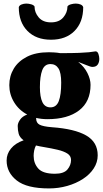

<svg xmlns="http://www.w3.org/2000/svg" viewBox="-20 -830 575 1073"><path d="M245 -164Q212 -164 182 -171V-168Q182 -143 201.5 -133Q221 -123 270 -119Q397 -110 461.5 -73Q526 -36 526 38Q526 77 504 111Q482 145 443.5 170Q405 195 356 209Q307 223 254 223Q130 223 73.5 178.5Q17 134 17 67Q17 30 41.5 0Q66 -30 112 -46Q90 -62 84.5 -82Q79 -102 79 -126Q79 -142 92 -161Q105 -180 132 -190Q85 -215 58.5 -259Q32 -303 32 -354Q32 -405 57 -446.5Q82 -488 131 -513Q180 -538 253 -538H254Q263 -538 281.5 -537Q300 -536 316 -533Q385 -533 421.5 -534.5Q458 -536 477 -538Q496 -540 514 -543Q525 -543 530 -528.5Q535 -514 535 -501Q535 -482 526 -469Q517 -456 496 -456Q487 -456 463 -466Q439 -476 417 -484Q451 -457 468.5 -422Q486 -387 486 -356Q486 -262 422 -213Q358 -164 245 -164ZM262 -230Q295 -230 308.5 -265Q322 -300 322 -368Q322 -424 306.5 -448Q291 -472 262 -472Q229 -472 216 -437.5Q203 -403 203 -343Q203 -288 217 -259Q231 -230 262 -230ZM168 41Q168 83 194 112Q220 141 287 141Q337 141 357 117Q377 93 377 64Q377 41 356.5 28Q336 15 302 7Q268 -1 226 -8Q201 -12 181 -17Q174 -4 171 11.5Q168 27 168 41ZM265 -608Q182 -608 133.5 -657Q85 -706 85 -790Q88 -800 100.5 -805Q113 -810 127 -810Q140 -810 154 -806Q168 -802 173 -794Q173 -760 196.5 -732.5Q220 -705 265 -705Q310 -705 333.5 -732.5Q357 -760 357 -794Q362 -802 376.5 -806Q391 -810 403 -810Q418 -810 430 -805Q442 -800 445 -790Q445 -706 396.5 -657Q348 -608 265 -608Z"/></svg>

Font: Calistoga
Style: Regular
Weight: 400
Designer: Yvonne Schuttler, Eben Sorkin
Foundry: www.sorkintype.com
Version: Version 1.010; ttfautohint (v1.8.4.7-5d5b)